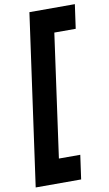

<svg xmlns="http://www.w3.org/2000/svg" viewBox="-104 -830 603 1061"><g transform="rotate(-10 198.0 -300.0)"><path d="M7 180 141 -780H396L377 -645H257L161 45H281L262 180Z"/></g></svg>

Font: Mohave Light
Style: Bold Italic
Weight: 700
Italic angle: -8°
Version: Version 2.003